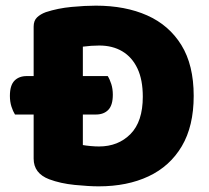

<svg xmlns="http://www.w3.org/2000/svg" viewBox="-20 -643 740 679"><path d="M197 -374V-238H319Q347 -238 363 -254.5Q379 -271 379 -308Q379 -329 373.5 -346Q368 -363 361 -374ZM209 -238V-374H75Q47 -374 31 -357.5Q15 -341 15 -304Q15 -283 20.5 -266Q26 -249 33 -238ZM485 -301Q485 -213 441.5 -169Q398 -125 330 -125Q317 -125 300.5 -126.5Q284 -128 273 -130V-478Q288 -480 302.5 -481Q317 -482 331 -482Q378 -482 412.5 -461.5Q447 -441 466 -401Q485 -361 485 -301ZM665 -304Q665 -413 621.5 -483.5Q578 -554 500.5 -588.5Q423 -623 319 -623Q281 -623 233 -618.5Q185 -614 142 -600Q123 -593 111 -581.5Q99 -570 99 -549V-82Q99 -30 154 -9Q194 6 244.5 11Q295 16 329 16Q430 16 505.5 -19.5Q581 -55 623 -126Q665 -197 665 -304Z"/></svg>

Font: Baloo Tamma 2 ExtraBold
Style: Regular
Weight: 800
Designer: Divya Kowshik, Shuchita Grover and Ek Type
Foundry: Ek Type
Version: Version 1.700